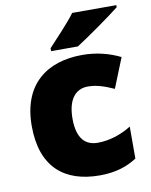

<svg xmlns="http://www.w3.org/2000/svg" viewBox="-86 -830 713 904"><g transform="rotate(-10 270.0 -378.0)"><path d="M533 -766H322C289 -721 227 -657 193 -620V-606H321C375 -640 485 -718 533 -756ZM318 10C394 10 450 -9 496 -39V-192C447 -161 389 -143 335 -143C277 -143 237 -179 237 -275C237 -368 276 -412 334 -412C376 -412 413 -399 458 -379L515 -521C463 -547 401 -563 334 -563C166 -563 42 -475 42 -274C42 -77 150 10 318 10Z"/></g></svg>

Font: Noto Sans UI Black
Style: Regular
Weight: 900
Designer: Monotype Design Team
Foundry: Monotype Imaging Inc.
Version: Version 1.901